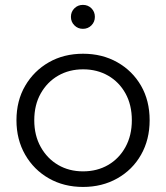

<svg xmlns="http://www.w3.org/2000/svg" viewBox="-20 -746 667 771"><path d="M313.5 4.7Q236.6 4.7 176.3 -29.7Q116 -64 81.1 -124.7Q46.1 -185.5 46.1 -263.1Q46.1 -341.7 81.2 -401.6Q116.2 -461.5 176.3 -495.9Q236.4 -530.2 313.5 -530.2Q390.6 -530.2 451.2 -495.9Q511.8 -461.6 546.4 -401.7Q580.9 -341.9 580.9 -263.1Q580.9 -185.3 546.4 -124.6Q512 -64 451.1 -29.7Q390.3 4.7 313.5 4.7ZM313.5 -57.9Q369.9 -57.9 414.2 -83.5Q458.4 -109.2 483.9 -155.7Q509.4 -202.2 509.4 -263Q509.4 -324.8 483.9 -370.8Q458.4 -416.8 414.2 -442.2Q369.9 -467.6 313.8 -467.6Q257.7 -467.6 213.6 -442.2Q169.6 -416.8 143.6 -370.8Q117.6 -324.8 117.6 -263Q117.6 -202.2 143.6 -155.7Q169.6 -109.2 213.6 -83.5Q257.6 -57.9 313.5 -57.9ZM312.9 -630.2Q292.7 -630.2 278.8 -644.2Q264.8 -658.1 264.8 -678.3Q264.8 -698.7 278.8 -712.6Q292.7 -726.4 312.9 -726.4Q333.3 -726.4 347.2 -712.6Q361 -698.7 361 -678.3Q361 -658.1 347.2 -644.2Q333.3 -630.2 312.9 -630.2Z"/></svg>

Font: Montserrat Thin
Style: Regular
Weight: 100
Designer: Julieta Ulanovsky
Foundry: Julieta Ulanovsky
Version: Version 9.000